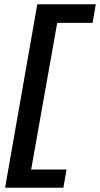

<svg xmlns="http://www.w3.org/2000/svg" viewBox="-20 -738 472 906"><path d="M432 -718H156L4 148H279L294 62H127L250 -630H417Z"/></svg>

Font: Geom Medium
Style: Italic
Weight: 500
Italic angle: -10°
Version: Version 1.102